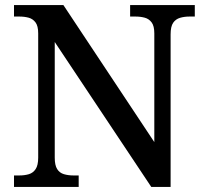

<svg xmlns="http://www.w3.org/2000/svg" viewBox="-20 -734 810 754"><path d="M35 0V-45H56Q77 -45 93.5 -50Q110 -55 120 -70Q130 -85 130 -115V-603Q130 -632 119.5 -646Q109 -660 92.5 -664.5Q76 -669 56 -669H35V-714H229L586 -176V-603Q586 -632 575.5 -646Q565 -660 548.5 -664.5Q532 -669 512 -669H491V-714H745V-669H724Q704 -669 687 -664Q670 -659 660 -644.5Q650 -630 650 -599V0H574L195 -569V-115Q195 -85 204.5 -70Q214 -55 231 -50Q248 -45 268 -45H289V0Z"/></svg>

Font: Noto Serif Kannada Medium
Style: Regular
Weight: 500
Version: Version 2.003